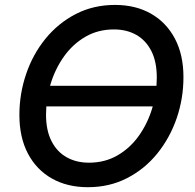

<svg xmlns="http://www.w3.org/2000/svg" viewBox="-20 -758 801 788"><path d="M642.6 -405.8 636.2 -321.3H146L152.3 -405.8ZM340.8 10.3Q255.9 10.3 192.6 -25.6Q129.4 -61.5 94.5 -127.9Q59.6 -194.3 59.6 -286.1Q59.6 -373 87.2 -454.1Q114.7 -535.2 166.7 -599.1Q218.8 -663.1 291 -700.4Q363.3 -737.8 452.1 -737.8Q536.6 -737.8 599.6 -701.9Q662.6 -666 697.8 -599.6Q732.9 -533.2 732.9 -441.4Q732.9 -353.5 705.1 -272.7Q677.2 -191.9 625.5 -127.9Q573.7 -64 501.5 -26.9Q429.2 10.3 340.8 10.3ZM345.2 -90.3Q410.6 -90.3 462.4 -120.4Q514.2 -150.4 550 -200.9Q585.9 -251.5 604.7 -313.7Q623.5 -376 623.5 -439.9Q623.5 -504.4 601.3 -548.3Q579.1 -592.3 539.6 -614.7Q500 -637.2 447.8 -637.2Q382.3 -637.2 330.6 -607.2Q278.8 -577.1 242.7 -526.4Q206.5 -475.6 187.7 -413.6Q168.9 -351.6 168.9 -287.6Q168.9 -223.1 191.2 -179.2Q213.4 -135.3 253.2 -112.8Q293 -90.3 345.2 -90.3Z"/></svg>

Font: Inter 20pt Medium
Style: Italic
Weight: 500
Italic angle: -9.3988°
Version: Version 4.001;git-66647c0bb